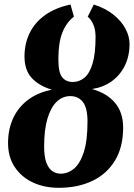

<svg xmlns="http://www.w3.org/2000/svg" viewBox="-20 -840 608 870"><path d="M246 11Q181 11 129 -13.2Q77 -37.5 46.8 -83Q16.5 -128.5 16.5 -192Q16.5 -253.5 39.2 -303.5Q62 -353.5 106.5 -387.2Q151 -421 215 -433.5Q157 -451 124 -486.5Q91 -522 91 -584Q91 -642.5 114.5 -690.5Q138 -738.5 184.5 -771.8Q231 -805 299.5 -819.5L315 -764.5Q281 -738.5 262.8 -693Q244.5 -647.5 244.5 -572.5Q244.5 -510.5 262 -489.5Q279.5 -468.5 310 -468.5Q339.5 -468.5 363 -488.2Q386.5 -508 399.8 -553Q413 -598 413 -673Q413 -703.5 403.8 -726.8Q394.5 -750 377.5 -764.5L405 -819.5Q458.5 -802.5 494.8 -773Q531 -743.5 549 -709Q567 -674.5 567 -641Q567 -586 545.8 -542.8Q524.5 -499.5 486.5 -472Q448.5 -444.5 397 -436.5Q464 -418 501 -374.2Q538 -330.5 538 -262Q538 -173.5 501 -112.5Q464 -51.5 398.2 -20.2Q332.5 11 246 11ZM255 -53Q288 -53 315.5 -76Q343 -99 359.8 -151Q376.5 -203 376.5 -289.5Q376.5 -350.5 355.8 -377.5Q335 -404.5 298.5 -404.5Q263.5 -404.5 237 -379.2Q210.5 -354 195.2 -303.2Q180 -252.5 180 -176.5Q180 -129 190.5 -102Q201 -75 218 -64Q235 -53 255 -53Z"/></svg>

Font: Merriweather 28pt Black
Style: Italic
Weight: 900
Italic angle: -7.8°
Version: Version 2.101